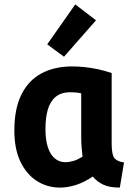

<svg xmlns="http://www.w3.org/2000/svg" viewBox="-20 -839 600 870"><path d="M252 11Q194 11 147 -19Q100 -49 72.5 -106.5Q45 -164 45 -248Q45 -346 77 -410.5Q109 -475 168 -506.5Q227 -538 307 -538Q334 -538 363 -535Q392 -532 423 -525.5Q454 -519 486 -508V-188Q486 -138 498.5 -122.5Q511 -107 542 -103L523 11Q476 11 448.5 -2Q421 -15 400 -39Q362 -13 324.5 -1Q287 11 252 11ZM277 -104Q294 -104 313.5 -110Q333 -116 354 -129Q352 -146 350 -169.5Q348 -193 348 -213V-416Q335 -419 323 -420Q311 -421 300 -421Q257 -421 232 -400Q207 -379 196.5 -342Q186 -305 186 -255Q186 -205 197 -171.5Q208 -138 228.5 -121Q249 -104 277 -104ZM270 -582 194 -638 321 -819 415 -747Z"/></svg>

Font: Ubuntu Sans Mono
Style: Regular
Weight: 400
Monospace: yes
Designer: Dalton Maag Ltd
Foundry: Dalton Maag Ltd
Version: Version 1.006